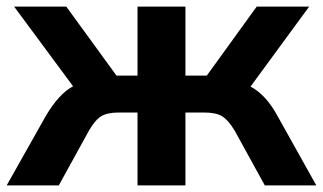

<svg xmlns="http://www.w3.org/2000/svg" viewBox="-28 -559 974 579"><path d="M109.4 -208Q149.4 -276.4 192.4 -298.8L14.6 -539.1H171.9L323.2 -331.1H386.7V-539.1H531.2V-331.1H595.7L746.1 -539.1H904.3L727.5 -297.9Q774.4 -273.4 809.6 -208L925.8 0H770.5L679.7 -165Q660.2 -197.3 641.6 -208.5Q623 -219.7 587.9 -219.7H531.2V0H386.7V-219.7H330.1Q295.9 -219.7 277.3 -208.5Q258.8 -197.3 240.2 -165L149.4 0H-7.8Z"/></svg>

Font: Min Sans Bold
Style: Regular
Weight: 700
Designer: Jinseong-Kim, NotoSansCJK, Nunito
Foundry: Jinseong-Kim
Version: Version 1.400;Glyphs 3.1.2 (3151)